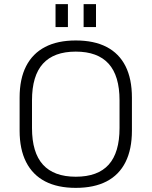

<svg xmlns="http://www.w3.org/2000/svg" viewBox="-20 -903 734 930"><path d="M347 7Q259 7 198.5 -24.5Q138 -56 106.5 -118Q75 -180 75 -270V-430Q75 -521 106.5 -582.5Q138 -644 198.5 -675.5Q259 -707 347 -707Q436 -707 496.5 -675.5Q557 -644 588 -582.5Q619 -521 619 -430V-270Q619 -180 588 -118Q557 -56 496.5 -24.5Q436 7 347 7ZM347 -47Q454 -47 506.5 -105.5Q559 -164 559 -283V-417Q559 -536 506 -594.5Q453 -653 347 -653Q241 -653 188 -594.5Q135 -536 135 -417V-283Q135 -164 188 -105.5Q241 -47 347 -47ZM309 -883V-772H249V-883ZM445 -883V-772H385V-883Z"/></svg>

Font: Pathway Extreme 8pt Thin
Style: Regular
Weight: 100
Designer: Eduardo Rodriguez Tunni
Foundry: Eduardo Rodriguez Tunni
Version: Version 1.000